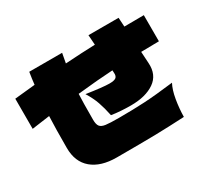

<svg xmlns="http://www.w3.org/2000/svg" viewBox="-149 -981 1299 1209"><g transform="rotate(-30 500.0 -376.0)"><path d="M977 -499Q933 -499 847 -497L852 -413Q858 -325 794.5 -281Q731 -237 624 -237Q546 -237 483 -247Q471 -305 455.5 -349.5Q440 -394 410 -442Q529 -424 575 -424Q610 -424 622.5 -434Q635 -444 633 -468L632 -487Q525 -481 374 -465Q371 -411 371 -278Q371 -244 382.5 -229.5Q394 -215 423 -211Q452 -207 519 -207Q622 -207 704.5 -211.5Q787 -216 918 -232Q897 -193 886.5 -131.5Q876 -70 875 -8Q759 -2 665 0Q571 2 382 2Q267 2 203 -52Q139 -106 139 -207Q139 -349 143 -437L13 -419V-638L162 -653Q166 -692 174 -741H413L400 -671Q522 -679 617 -682L612 -754H831L835 -688Q882 -689 977 -689Z"/></g></svg>

Font: Dela Gothic One
Style: Regular
Weight: 400
Designer: aratakana
Foundry: aratakana
Version: Version 1.004